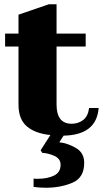

<svg xmlns="http://www.w3.org/2000/svg" viewBox="-20 -628 509 903"><path d="M279 10 259 41Q300 46 338 68.5Q376 91 376 138Q376 208 320.5 231.5Q265 255 196 255Q165 255 138 251V212Q143 213 154 213Q204 213 234.5 197.5Q265 182 265 147Q265 118 235.5 105Q206 92 179 91L171 79L217 7Q146 0 106.5 -33.5Q67 -67 67 -136V-409H4V-470H67V-559L210 -608H246V-470H383V-409H246V-136Q246 -46 317 -46Q348 -46 371 -63.5Q394 -81 399 -120H444Q434 7 279 10Z"/></svg>

Font: Taviraj Bold
Style: Regular
Weight: 700
Designer: Katatrad Team
Foundry: CadsonDemak
Version: Version 1.030